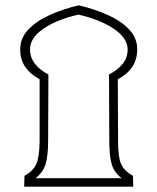

<svg xmlns="http://www.w3.org/2000/svg" viewBox="-20 -702 592 722"><path d="M71 0 72 -41Q105 -59 116.5 -85Q128 -111 129 -169V-404Q95 -422 75.5 -449.5Q56 -477 56 -516Q56 -560 88 -592.5Q120 -625 170 -647Q220 -669 276 -682Q332 -669 382.5 -647Q433 -625 464.5 -592.5Q496 -560 496 -517Q496 -478 477 -450Q458 -422 423 -404L424 -169Q424 -111 435.5 -85Q447 -59 480 -41L481 0ZM114 -32H437Q410 -53 400.5 -83Q391 -113 391 -174L390 -422Q422 -438 441 -461.5Q460 -485 460 -516Q460 -559 407.5 -594Q355 -629 275 -647Q195 -629 144 -594.5Q93 -560 93 -517Q93 -485 112 -461.5Q131 -438 162 -422L161 -174Q161 -116 151.5 -85Q142 -54 114 -32Z"/></svg>

Font: Noto Sans Arabic UI XLt
Style: Regular
Weight: 200
Designer: Monotype Design Team, Nadine Chahine and Nizar Qandah
Foundry: Monotype Imaging Inc.
Version: Version 2.010; ttfautohint (v1.8.4.7-5d5b)